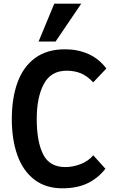

<svg xmlns="http://www.w3.org/2000/svg" viewBox="-20 -1002 640 1040"><path d="M44 -357Q44 -471 75 -555.8Q106 -640.5 170.2 -687.8Q234.5 -735 332 -735Q401.5 -735 458.8 -709.5Q516 -684 556 -631L485 -556Q452 -591 417.8 -605Q383.5 -619 341 -619Q256 -619 217.5 -547.2Q179 -475.5 179 -357Q179 -234.5 213.8 -165.8Q248.5 -97 334 -97Q375 -97 417 -113.2Q459 -129.5 485 -161L551 -88Q511 -36.5 454 -9.2Q397 18 318 18Q227.5 18 166 -29.2Q104.5 -76.5 74.2 -161Q44 -245.5 44 -357ZM189 -777 274 -982H420L281 -777Z"/></svg>

Font: JuliaMono
Style: Bold
Weight: 700
Monospace: yes
Designer: cormullion
Foundry: corm
Version: Version 0.055; ttfautohint (v1.8.4)